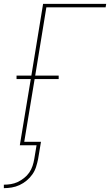

<svg xmlns="http://www.w3.org/2000/svg" viewBox="-51 -755 572 998"><path d="M-31 223V205Q-13 205 5.5 202Q24 199 41 191Q58 183 74 170.5Q90 158 101 142Q112 126 118 108Q124 90 127 72L139 0H52L109 -344H35V-362H112L173 -735H501L498 -717H190L132 -362H254V-344H129L75 -18H162L147 72Q143 92 136.5 112.5Q130 133 117.5 151Q105 169 87.5 183.5Q70 198 50.5 207Q31 216 10 219.5Q-11 223 -31 223Z"/></svg>

Font: Iosevka Term Curly Thin
Style: Italic
Weight: 100
Italic angle: -9°
Designer: Belleve Invis
Foundry: Belleve Invis
Version: Version 32.3.0